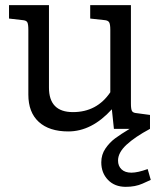

<svg xmlns="http://www.w3.org/2000/svg" viewBox="-20 -500 627 745"><path d="M565 198Q561 200 533 212.5Q505 225 468 225Q425 225 399 198Q373 171 373 130Q373 100 389 76.5Q405 53 426.5 37Q448 21 483 0H422L414 -76Q336 10 245 10Q171 10 130.5 -27Q90 -64 90 -133V-384Q90 -406 86 -413.5Q82 -421 67 -422L15 -428V-480H170V-160Q170 -65 263 -65Q356 -65 408 -142V-384Q408 -406 403.5 -413.5Q399 -421 385 -422L330 -428V-480H488V-98Q488 -77 492 -69.5Q496 -62 510 -61L562 -54V0Q504 31 471 61.5Q438 92 438 123Q438 144 451.5 157Q465 170 490 170Q514 170 553 156Z"/></svg>

Font: Enriqueta
Style: Regular
Weight: 400
Designer: Viviana Monsalve, Gustavo Ibarra
Foundry: 72Puntos
Version: Version 2.000